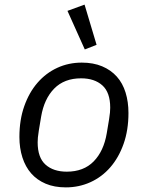

<svg xmlns="http://www.w3.org/2000/svg" viewBox="-20 -799 640 831"><path d="M265 12Q215 12 177.5 -4Q140 -20 115 -48.5Q90 -77 77 -117.5Q64 -158 64 -206Q64 -280 85 -339.5Q106 -399 142.5 -441Q179 -483 228 -505.5Q277 -528 334 -528Q384 -528 422 -512Q460 -496 485.5 -467.5Q511 -439 523.5 -398.5Q536 -358 536 -310Q536 -236 515 -176.5Q494 -117 457.5 -75Q421 -33 371.5 -10.5Q322 12 265 12ZM269 -56Q342 -56 385.5 -100.5Q429 -145 442 -222L452 -282Q455 -300 456 -312Q457 -324 457 -333Q457 -399 423 -429.5Q389 -460 331 -460Q258 -460 214.5 -415.5Q171 -371 158 -294L148 -234Q145 -216 144 -204Q143 -192 143 -183Q143 -117 177 -86.5Q211 -56 269 -56ZM272 -752 346 -779 398 -605 347 -585Z"/></svg>

Font: IBM Plex Mono
Style: Italic
Weight: 400
Italic angle: -9°
Monospace: yes
Designer: Mike Abbink, Paul van der Laan, Pieter van Rosmalen
Foundry: Bold Monday
Version: Version 2.3